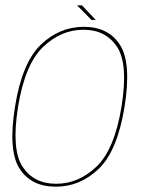

<svg xmlns="http://www.w3.org/2000/svg" viewBox="-20 -699 551 723"><path d="M190 4Q282 4 352 -63.5Q422 -131 449 -297Q475.5 -462 431.8 -530Q388 -598 296 -598Q203.5 -598 133.2 -530.2Q63 -462.5 36.5 -297Q10 -131.5 53.8 -63.8Q97.5 4 190 4ZM191.5 -7Q107 -7 64.8 -71.5Q22.5 -136 48 -297Q74 -456.5 141.8 -521.8Q209.5 -587 294 -587Q378.5 -587 421 -522.2Q463.5 -457.5 437.5 -297Q411.5 -137 343.8 -72Q276 -7 191.5 -7ZM324.5 -624H340.5L288.5 -679H270Z"/></svg>

Font: Anybody UltraCondensed Thin Thin
Style: Italic
Weight: 250
Italic angle: -10°
Version: Version 1.111